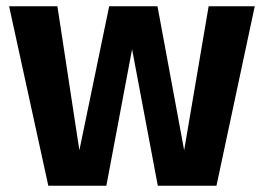

<svg xmlns="http://www.w3.org/2000/svg" viewBox="-20 -592 840 612"><path d="M792 -572H645L567 -113L482 -572H328L233 -113L163 -572H9L134 0H319L401 -435L483 0H670Z"/></svg>

Font: Glow Sans SC Normal
Style: Bold
Weight: 700
Designer: Ryoko NISHIZUKA (kana, bopomofo & ideographs); Paul D. Hunt (Latin, Greek & Cyrillic); Sandoll Communications, Soo-young
Version: Version 0.93